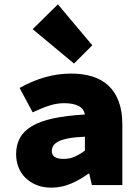

<svg xmlns="http://www.w3.org/2000/svg" viewBox="-20 -850 640 882"><path d="M216 12Q177 12 147 -0.5Q117 -13 96 -34Q75 -55 64.5 -83Q54 -111 54 -142Q54 -184 71.5 -216Q89 -248 126.5 -270.5Q164 -293 224 -306Q284 -319 370 -324Q365 -351 340.5 -363.5Q316 -376 274 -376Q242 -376 208.5 -365.5Q175 -355 130 -334L70 -446Q127 -478 186 -495Q245 -512 308 -512Q361 -512 404.5 -498.5Q448 -485 478.5 -456.5Q509 -428 525.5 -383.5Q542 -339 542 -278V0H402L390 -52H386Q349 -25 306 -6.5Q263 12 216 12ZM272 -120Q302 -120 326 -131.5Q350 -143 370 -158V-222Q324 -220 294.5 -214.5Q265 -209 248 -200Q231 -191 224.5 -180Q218 -169 218 -156Q218 -120 272 -120ZM320 -558 130 -716 246 -830 404 -642Z"/></svg>

Font: Source Code Pro Black
Style: Regular
Weight: 900
Monospace: yes
Designer: Paul D. Hunt, Teo Tuominen
Foundry: Adobe Systems Incorporated
Version: Version 2.030;PS 1.000;hotconv 16.6.51;makeotf.lib2.5.65220